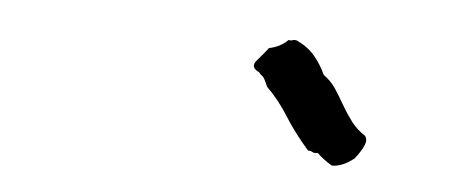

<svg xmlns="http://www.w3.org/2000/svg" viewBox="-27 -796 593 247"><g transform="rotate(5 269.0 -672.5)"><path d="M337.9 -751Q339.8 -750 342.8 -751Q345.7 -752 348.6 -751Q363.3 -744.1 372.1 -733.4Q380.9 -722.7 386.7 -710Q396.5 -703.1 402.8 -693.4Q409.2 -683.6 415 -673.3Q420.9 -663.1 428.2 -653.3Q435.5 -643.6 446.3 -636.7Q450.2 -631.8 446.8 -624Q443.4 -616.2 435.5 -606.4Q420.9 -594.7 407.2 -594.7Q395.5 -601.6 387.7 -609.4Q382.8 -608.4 380.9 -609.9Q378.9 -611.3 375 -611.3Q355.5 -633.8 343.8 -652.8Q332 -671.9 315.4 -688.5Q310.5 -700.2 308.1 -701.7Q305.7 -703.1 303.7 -706.1Q291 -711.9 299.3 -721.2Q307.6 -730.5 313.5 -738.3Q328.1 -741.2 337.9 -751Z"/></g></svg>

Font: Seaweed Script
Style: Regular
Weight: 400
Designer: Squid
Foundry: Font Diner, Inc DBA Neapolitan
Version: Version 1.000